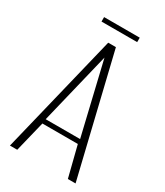

<svg xmlns="http://www.w3.org/2000/svg" viewBox="-172 -749 706 821"><g transform="rotate(30 180.5 -338.5)"><path d="M18 0 162 -591H200L342 0H304L266 -151H91L54 0ZM94 -174H264L180 -528ZM92 -655V-677H268V-655Z"/></g></svg>

Font: Alumni Sans ExtraLight
Style: Regular
Weight: 250
Version: Version 1.018